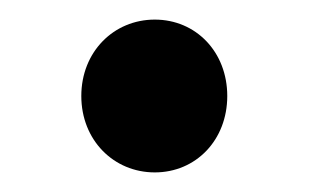

<svg xmlns="http://www.w3.org/2000/svg" viewBox="-20 -506 315 196"><path d="M63 -408C63 -363 96 -330 138 -330C180 -330 212 -363 212 -408C212 -453 180 -486 138 -486C96 -486 63 -453 63 -408Z"/></svg>

Font: DAIFUKU Sans Semibold
Style: Regular
Weight: 600
Designer: Original font ‘Source Sans 3’ : Paul D. Hunt
Foundry: Daifuku
Version: Version 1.000